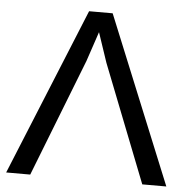

<svg xmlns="http://www.w3.org/2000/svg" viewBox="-50 -737 769 787"><g transform="rotate(5 334.0 -344.0)"><path d="M4 0 285 -688H382L663 0H564L374 -484L333 -606L292 -484L103 0Z"/></g></svg>

Font: Libra Sans
Style: Regular
Weight: 400
Foundry: Context Ltd
Version: Version 1.002